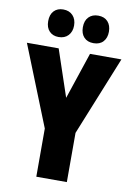

<svg xmlns="http://www.w3.org/2000/svg" viewBox="-100 -990 725 1052"><g transform="rotate(10 263.0 -464.0)"><path d="M264.2 -454.1 351.1 -713.9H525.9L348.1 -273.9V0H178.2V-268.1L0 -713.9H176.8ZM94.2 -851.1Q94.2 -887.7 113.5 -908Q132.8 -928.2 165 -928.2Q198.7 -928.2 218.5 -907.2Q238.3 -886.2 238.3 -851.1Q238.3 -816.9 218.5 -795.9Q198.7 -774.9 165 -774.9Q132.8 -774.9 113.5 -795.2Q94.2 -815.4 94.2 -851.1ZM287.1 -851.1Q287.1 -887.7 306.9 -908Q326.7 -928.2 359.4 -928.2Q394 -928.2 413.1 -907.2Q432.1 -886.2 432.1 -851.1Q432.1 -816.9 413.1 -795.9Q394 -774.9 359.4 -774.9Q325.2 -774.9 306.2 -795.4Q287.1 -815.9 287.1 -851.1Z"/></g></svg>

Font: Open Sans Condensed ExtraBold
Style: Regular
Weight: 800
Width: 3
Designer: Monotype Design Team
Foundry: Monotype Imaging Inc.
Version: Version 3.000; ttfautohint (v1.8.4)